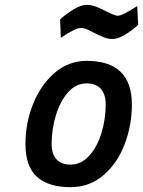

<svg xmlns="http://www.w3.org/2000/svg" viewBox="-20 -761 590 792"><path d="M85 -167Q85 -253 116.5 -332Q148 -411 205.5 -460.5Q263 -510 337 -510Q524 -510 524 -330Q524 -244 494 -165.5Q464 -87 406.5 -38Q349 11 271 11Q179 11 132 -32Q85 -75 85 -167ZM416 -331Q416 -372 396 -394.5Q376 -417 337 -417Q294 -417 261.5 -381Q229 -345 211 -287Q193 -229 193 -166Q193 -126 213 -104Q233 -82 271 -82Q314 -82 347 -117.5Q380 -153 398 -210.5Q416 -268 416 -331ZM367 -626Q331 -646 315 -646Q291 -646 231 -605L228 -681Q253 -704 284 -722.5Q315 -741 337 -741Q356 -741 376 -733.5Q396 -726 421 -713Q455 -696 465 -696Q485 -696 546 -736L550 -659Q526 -636 496 -618Q466 -600 444 -600Q428 -600 411.5 -606Q395 -612 367 -626Z"/></svg>

Font: Cairo SemiBold
Style: Italic
Weight: 600
Italic angle: -13°
Designer: Mohamed Gaber, Accademia di Belle Arti di Urbino and others
Foundry: Kief Type Foundry, Accademia di Belle Arti di Urbino and others
Version: Version 3.011